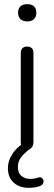

<svg xmlns="http://www.w3.org/2000/svg" viewBox="-20 -713 262 924"><path d="M118 191Q73 191 45.5 165.5Q18 140 18 96Q18 62 38.5 29.5Q59 -3 95 -25L88 -5Q84 -9 82 -15Q80 -21 80 -29V-457Q80 -473 88 -481Q96 -489 111 -489Q125 -489 133 -481Q141 -473 141 -457V-29Q141 -18 137 -9.5Q133 -1 125 3Q96 24 81 44.5Q66 65 66 90Q66 120 83.5 134Q101 148 125 148Q135 148 144 146.5Q153 145 162 142Q174 138 180.5 142.5Q187 147 189 155Q191 163 187 170.5Q183 178 174 182Q160 187 146 189Q132 191 118 191ZM111 -610Q90 -610 78.5 -621Q67 -632 67 -652Q67 -672 78.5 -682.5Q90 -693 111 -693Q132 -693 143.5 -682.5Q155 -672 155 -652Q155 -632 143.5 -621Q132 -610 111 -610Z"/></svg>

Font: Nunito ExtraLight Light
Style: Regular
Weight: 300
Version: Version 3.602